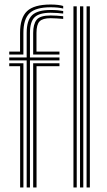

<svg xmlns="http://www.w3.org/2000/svg" viewBox="-20 -828 471 848"><path d="M97.8 0V-561.3H20.8V-574.2H97.8V-682.5Q97.8 -737.9 121.8 -760.9Q145.9 -783.9 203.7 -783.9Q221.5 -783.9 235.2 -782.6Q249 -781.3 259.1 -779.3V-768.1Q248 -769.6 233.5 -770.6Q219.1 -771.7 203.7 -771.7Q153.4 -771.7 132.8 -751.7Q112.3 -731.7 112.3 -682.5V-574.2H242.6V-561.3H112.3V0ZM68.9 0V-535.6H20.8V-548.5H83.4V0ZM126.5 0V-548.5H242.6V-535.6H141.4V0ZM20.8 -587.1V-600H68.6V-682.5Q68.6 -749.6 99.5 -778.8Q130.4 -808 203.7 -808Q220.5 -808 235.6 -806.3Q250.7 -804.5 259.1 -801.6V-790.3Q248.3 -793 234.1 -794.5Q219.9 -795.9 203.7 -795.9Q138.4 -795.9 110.8 -769.9Q83.3 -743.9 83.3 -682.5V-587.1ZM126.5 -587.1V-682.5Q126.5 -721.1 141.6 -740.4Q156.7 -759.7 203.7 -759.7Q216.8 -759.7 231 -758.7Q245.1 -757.7 259.1 -756.3V-744.5Q244.7 -745.6 230.9 -746.6Q217 -747.6 203.7 -747.6Q168.5 -747.6 154.8 -733.6Q141.1 -719.5 141.1 -682.5V-600H242.6V-587.1ZM362.4 0V-800H376.9V0ZM304.4 0V-800H318.9V0ZM333.4 0V-800H347.9V0Z"/></svg>

Font: Big Shoulders Inline Thin
Style: Regular
Weight: 100
Designer: Patric King
Foundry: XO Type Co
Version: Version 2.002